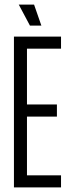

<svg xmlns="http://www.w3.org/2000/svg" viewBox="-20 -820 307 840"><path d="M41 0V-660H247V-607H98V-363H229V-310H98V-53H247V0ZM111 -708 62 -800H129L161 -708Z"/></svg>

Font: Bricolage Grotesque 96pt Condensed ExtraLight
Style: Regular
Weight: 200
Width: 3
Designer: Mathieu Triay
Foundry: Atelier Triay
Version: Version 1.001; ttfautohint (v1.8.4.7-5d5b);gftools[0.9.33.de